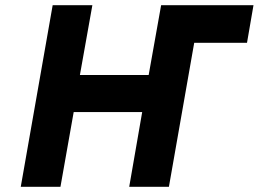

<svg xmlns="http://www.w3.org/2000/svg" viewBox="-20 -720 997 740"><path d="M645 -555 670 -700H957L932 -555ZM60 0 183 -700H336L288 -431H553L601 -700H754L631 0H478L528 -288H264L213 0Z"/></svg>

Font: Overpass Black
Style: Italic
Weight: 900
Italic angle: -10°
Designer: Delve Withrington, Dave Bailey, Thomas Jockin
Foundry: Delve Fonts LLC
Version: Version 4.000